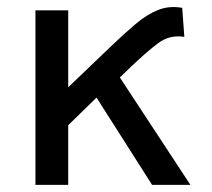

<svg xmlns="http://www.w3.org/2000/svg" viewBox="-20 -519 594 539"><path d="M79.5 0V-490H171.5V-274L289 -386.5Q328.5 -424.5 360.5 -451.5Q392.5 -478.5 423.8 -491Q455 -503.5 491.5 -497L497.5 -415.5Q456.5 -422 424.2 -398Q392 -374 346.5 -330.5L316.5 -301.5L514.5 0H407L251 -245L171.5 -167.5V0Z"/></svg>

Font: Geologica Light
Style: Regular
Weight: 300
Designer: Sindre Bremnes, Frode Helland
Foundry: Monokrom Skriftforlag AS
Version: Version 1.010; ttfautohint (v1.8.4.7-5d5b);gftools[0.9.28]